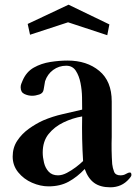

<svg xmlns="http://www.w3.org/2000/svg" viewBox="-20 -792 584 818"><path d="M334 -106Q331 -153 330 -200.5Q329 -248 330 -296Q289 -289 250.5 -270.5Q212 -252 187 -221Q162 -190 162 -142Q162 -122 167.5 -99Q173 -76 187.5 -60.5Q202 -45 227 -45Q245 -45 265 -55.5Q285 -66 303.5 -80Q322 -94 334 -106ZM540 -47Q540 -43 536.5 -38Q533 -33 530 -30Q499 6 450 6Q407 6 381 -13Q355 -32 341 -72Q309 -38 272.5 -18Q236 2 187 2Q152 2 116.5 -13.5Q81 -29 57.5 -58Q34 -87 34 -125Q34 -163 53.5 -192.5Q73 -222 103 -243.5Q133 -265 164 -279Q204 -296 246 -305.5Q288 -315 330 -325V-329Q330 -347 329.5 -377.5Q329 -408 323 -438.5Q317 -469 303 -490.5Q289 -512 262 -512Q231 -512 206.5 -494Q182 -476 172 -446Q170 -437 169 -428.5Q168 -420 166 -411Q164 -395 147.5 -389.5Q131 -384 117 -384Q100 -384 84 -391.5Q68 -399 68 -420Q68 -428 70.5 -434.5Q73 -441 76 -448Q92 -486 124 -504Q156 -522 194.5 -528Q233 -534 268 -534Q350 -534 403 -490Q456 -446 456 -360V-209Q455 -181 455.5 -151.5Q456 -122 458 -93Q460 -76 466 -60.5Q472 -45 493 -45Q507 -45 516.5 -51Q526 -57 534 -57Q538 -57 539 -53Q540 -49 540 -47ZM446 -688 437 -642 270 -697 108 -644 98 -690 272 -772Z"/></svg>

Font: Kaisei Decol
Style: Bold
Weight: 700
Designer: Font-Kai, 金井和夫
Foundry: KAZUO KANAI
Version: Version 5.003